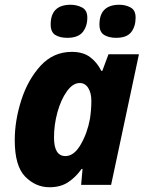

<svg xmlns="http://www.w3.org/2000/svg" viewBox="-20 -777 611 807"><path d="M255 -121Q207 -121 207 -199Q207 -253 221.5 -305.5Q236 -358 261 -393Q286 -428 315 -428Q338 -428 351 -407Q364 -386 364 -353Q364 -316 358 -277Q347 -217 319 -169Q291 -121 255 -121ZM188 10Q235 10 267 -11.5Q299 -33 323 -67H327L321 0H447L564 -549H436L410 -479H406Q388 -515 358.5 -537Q329 -559 282 -559Q204 -559 150.5 -500.5Q97 -442 69.5 -356Q42 -270 42 -188Q42 -79 86 -34.5Q130 10 188 10ZM263 -618Q308 -618 327.5 -642Q347 -666 347 -703Q347 -734 325 -745.5Q303 -757 277 -757Q193 -757 193 -674Q193 -642 212.5 -630Q232 -618 263 -618ZM468 -618Q513 -618 531.5 -642Q550 -666 550 -703Q550 -734 529 -745.5Q508 -757 482 -757Q398 -757 398 -674Q398 -642 418 -630Q438 -618 468 -618Z"/></svg>

Font: Noto Sans Display Extra
Style: Italic
Weight: 800
Italic angle: -12°
Designer: Monotype Design Team
Foundry: Monotype Imaging Inc.
Version: Version 1.900